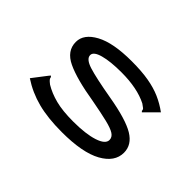

<svg xmlns="http://www.w3.org/2000/svg" viewBox="-89 -694 927 927"><g transform="rotate(45 375.0 -230.5)"><path d="M381 10Q285 10 216 -8Q147 -26 88 -65L144 -138L151 -146L156 -141Q157 -133 161.5 -127.5Q166 -122 179 -112Q215 -90 263 -77.5Q311 -65 384 -65Q469 -65 520 -81.5Q571 -98 571 -126Q571 -145 552.5 -157Q534 -169 492.5 -179Q451 -189 381 -202Q252 -223 186.5 -254Q121 -285 121 -346Q121 -400 186.5 -435.5Q252 -471 378 -471Q446 -471 494.5 -462.5Q543 -454 580.5 -437.5Q618 -421 652 -396L594 -338L587 -331L582 -336Q582 -345 576.5 -349.5Q571 -354 558 -363Q489 -398 381 -398Q306 -398 260.5 -385.5Q215 -373 215 -350Q215 -324 264 -308.5Q313 -293 428 -273Q556 -251 610 -218.5Q664 -186 664 -132Q664 -69 593 -29.5Q522 10 381 10Z"/></g></svg>

Font: Inconsolata ExtraExpanded Medium
Style: Regular
Weight: 500
Width: 8
Monospace: yes
Designer: Raph Levien, Cyreal, Brenton Simpson
Foundry: Raph Levien, Cyreal, Google
Version: Version 3.001; ttfautohint (v1.8.2.53-6de2)